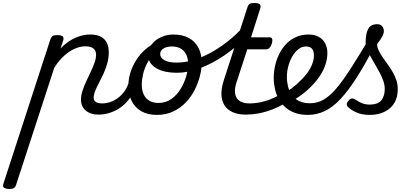

<svg xmlns="http://www.w3.org/2000/svg" viewBox="-160 -750 2799 1285"><path d="M-100 515Q-116 515 -130 508Q-144 501 -138 482L176 -483Q183 -503 192.5 -509Q202 -515 221 -515Q252 -515 260.5 -505.5Q269 -496 262 -476L245 -425Q274 -456 306.5 -476.5Q339 -497 373.5 -508Q408 -519 443 -519Q487 -519 514.5 -504.5Q542 -490 555 -463.5Q568 -437 568 -400Q568 -362 558 -326Q548 -290 533 -257.5Q518 -225 502.5 -195.5Q487 -166 477 -141Q467 -116 467 -96Q467 -77 481 -67.5Q495 -58 523 -58Q537 -58 543 -46.5Q549 -35 546 -20.5Q543 -6 531 5.5Q519 17 498 17Q446 17 414 -10Q382 -37 382 -83Q382 -111 392 -142Q402 -173 417 -205.5Q432 -238 447.5 -270Q463 -302 473 -331Q483 -360 483 -384Q483 -411 465 -425.5Q447 -440 412 -440Q384 -440 355.5 -430Q327 -420 299.5 -401Q272 -382 247.5 -355.5Q223 -329 203 -296L-53 489Q-57 502 -67 508.5Q-77 515 -100 515Z M499 17Q485 17 479 5.5Q473 -6 476 -20.5Q479 -35 491 -46.5Q503 -58 524 -58Q550 -58 576 -66.5Q602 -75 626 -92Q650 -109 669 -133.5Q688 -158 699 -190Q704 -205 716 -205.5Q728 -206 737.5 -196.5Q747 -187 744 -173Q734 -130 710 -95Q686 -60 652.5 -35Q619 -10 579.5 3.5Q540 17 499 17Z M890 19Q828 19 785 -6Q742 -31 720.5 -75.5Q699 -120 699 -176Q699 -229 720 -285Q741 -341 782 -388.5Q823 -436 882 -465Q941 -494 1017 -494Q1036 -494 1039 -483Q1042 -472 1035 -461Q1028 -450 1015 -450Q969 -450 932.5 -433Q896 -416 869 -388Q842 -360 824 -325Q806 -290 797.5 -253Q789 -216 789 -183Q789 -144 802.5 -116.5Q816 -89 841 -75Q866 -61 900 -61Q949 -61 986 -87Q1023 -113 1048 -153.5Q1073 -194 1086 -238.5Q1099 -283 1099 -321Q1099 -360 1086 -386Q1073 -412 1048.5 -425.5Q1024 -439 991 -439Q972 -439 964 -451Q956 -463 958 -479Q960 -495 970.5 -507Q981 -519 1000 -519Q1062 -519 1104.5 -495.5Q1147 -472 1168.5 -429.5Q1190 -387 1190 -331Q1190 -291 1178.5 -243.5Q1167 -196 1143.5 -149.5Q1120 -103 1084 -65Q1048 -27 999.5 -4Q951 19 890 19Z M1026 -263Q934 -263 882.5 -295.5Q831 -328 831 -383Q831 -422 855 -453Q879 -484 918 -501.5Q957 -519 1000 -519Q1019 -519 1027 -507Q1035 -495 1033 -479Q1031 -463 1020.5 -451Q1010 -439 991 -439Q955 -439 933.5 -425Q912 -411 912 -389Q912 -363 940.5 -347Q969 -331 1023 -331Q1093 -331 1169.5 -360Q1246 -389 1320.5 -440.5Q1395 -492 1458 -559Q1466 -567 1476 -564Q1486 -561 1494 -552Q1502 -543 1504 -532Q1506 -521 1498 -513Q1426 -437 1344 -381Q1262 -325 1180 -294Q1098 -263 1026 -263Z M1485 17Q1435 17 1399 1.5Q1363 -14 1343.5 -43.5Q1324 -73 1322 -115Q1320 -157 1337 -210L1495 -698Q1501 -718 1510.5 -724Q1520 -730 1540 -730Q1571 -730 1579.5 -720.5Q1588 -711 1581 -691L1520 -500H1646Q1657 -500 1661 -490.5Q1665 -481 1660 -460Q1654 -441 1644 -430.5Q1634 -420 1623 -420H1495L1423 -199Q1412 -165 1412.5 -138.5Q1413 -112 1424.5 -94Q1436 -76 1457.5 -67Q1479 -58 1510 -58Q1524 -58 1529.5 -46.5Q1535 -35 1532.5 -20.5Q1530 -6 1518 5.5Q1506 17 1485 17Z M1487 17Q1468 17 1462.5 5.5Q1457 -6 1462 -20.5Q1467 -35 1480 -46.5Q1493 -58 1512 -58Q1562 -58 1616.5 -74Q1671 -90 1720 -121Q1731 -128 1741 -122.5Q1751 -117 1757 -105Q1763 -93 1763 -81Q1763 -69 1754 -63Q1708 -35 1661 -17Q1614 1 1570 9Q1526 17 1487 17Z M1719 -113Q1758 -133 1793 -159.5Q1828 -186 1856 -215Q1880 -238 1899.5 -265.5Q1919 -293 1930 -322.5Q1941 -352 1941 -379Q1941 -409 1928 -424Q1915 -439 1886 -439Q1872 -439 1865.5 -451Q1859 -463 1860.5 -479Q1862 -495 1872.5 -507Q1883 -519 1904 -519Q1947 -519 1975 -502.5Q2003 -486 2017 -458.5Q2031 -431 2031 -396Q2031 -353 2016 -311.5Q2001 -270 1974 -232Q1947 -194 1911 -160Q1877 -127 1835.5 -99.5Q1794 -72 1750 -49Z M1900 19Q1851 19 1814 5.5Q1777 -8 1750 -32Q1723 -56 1705.5 -87.5Q1688 -119 1680 -155.5Q1672 -192 1672 -229Q1672 -272 1682 -314Q1692 -356 1711 -393Q1730 -430 1758 -458.5Q1786 -487 1823 -503Q1860 -519 1905 -519Q1914 -519 1916.5 -507Q1919 -495 1915.5 -479Q1912 -463 1904.5 -451Q1897 -439 1888 -439Q1861 -439 1838 -421.5Q1815 -404 1797.5 -374.5Q1780 -345 1770 -308.5Q1760 -272 1760 -234Q1760 -202 1768 -170.5Q1776 -139 1794 -114Q1812 -89 1841.5 -74Q1871 -59 1915 -59Q1962 -59 2003 -81.5Q2044 -104 2087.5 -154Q2131 -204 2184.5 -287Q2238 -370 2310 -491Q2318 -505 2332.5 -503Q2347 -501 2357 -490.5Q2367 -480 2360 -466Q2290 -330 2231 -237Q2172 -144 2119 -87.5Q2066 -31 2012.5 -6Q1959 19 1900 19Z M2314 19Q2264 19 2227 3Q2190 -13 2170 -33Q2161 -41 2160.5 -51.5Q2160 -62 2174 -78Q2185 -90 2195.5 -91Q2206 -92 2219 -83Q2233 -73 2258 -61.5Q2283 -50 2314 -50Q2367 -50 2391 -77.5Q2415 -105 2415 -155Q2415 -180 2406 -207Q2397 -234 2382 -262Q2367 -290 2351 -317.5Q2335 -345 2320 -371.5Q2305 -398 2296 -421Q2287 -444 2287 -463Q2287 -524 2304 -556Q2321 -588 2364 -588Q2387 -588 2398 -574Q2409 -560 2409 -543Q2409 -526 2399.5 -507.5Q2390 -489 2364 -455Q2364 -435 2374 -413.5Q2384 -392 2399.5 -369Q2415 -346 2433 -321.5Q2451 -297 2466.5 -270.5Q2482 -244 2492 -215.5Q2502 -187 2502 -155Q2502 -70 2449.5 -25.5Q2397 19 2314 19Z"/></svg>

Font: Playwrite RO
Style: Regular
Weight: 400
Designer: Veronika Burian, José Scaglione
Foundry: TypeTogether
Version: Version 1.002